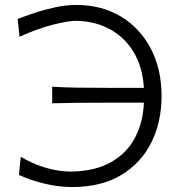

<svg xmlns="http://www.w3.org/2000/svg" viewBox="-20 -746 727 776"><path d="M271 10Q216.5 10 159 -4Q101.5 -18 56.5 -39L64 -112.5Q110.5 -84 164 -68.2Q217.5 -52.5 266.5 -52.5Q365 -54 429.2 -90.8Q493.5 -127.5 526 -190Q558.5 -252.5 561.5 -331H411Q342.5 -331 292 -330.5Q241.5 -330 191 -328.5V-395.5Q238.5 -392.5 289.2 -391.8Q340 -391 410 -391H561.5Q556.5 -475 520.5 -535Q484.5 -595 424.5 -627.8Q364.5 -660.5 288 -662Q257.5 -662 196.8 -647Q136 -632 59 -597.5L51.5 -669.5Q81.5 -681 121.2 -694.2Q161 -707.5 204.5 -716.8Q248 -726 288 -726Q391.5 -726 469 -679Q546.5 -632 589.8 -549Q633 -466 633 -358Q633 -253 591.5 -169.8Q550 -86.5 469.2 -38.2Q388.5 10 271 10Z"/></svg>

Font: Commissioner Flair Light
Style: Regular
Weight: 300
Designer: Kostas Bartsokas
Foundry: Kostas Bartsokas
Version: Version 1.000; ttfautohint (v1.8.3)